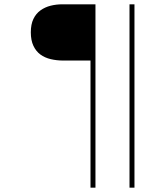

<svg xmlns="http://www.w3.org/2000/svg" viewBox="-20 -681 692 891"><path d="M400 190V-400H274Q243 -400 215.5 -406.5Q188 -413 167.5 -428Q147 -443 135 -468.5Q123 -494 123 -531Q123 -568 135 -593Q147 -618 168 -633Q189 -648 215 -654.5Q241 -661 269 -661H423V190ZM581 190V-661H604V190Z"/></svg>

Font: Panamera Thin
Style: Regular
Weight: 100
Designer: Bastien Sozeau
Foundry: NBR — Bastien Sozeau
Version: Version 3.003;gftools[0.9.33]